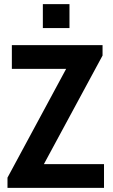

<svg xmlns="http://www.w3.org/2000/svg" viewBox="-20 -903 541 923"><path d="M16 0V-49L298 -572H37V-686H473V-636L191 -114H480V0ZM186 -768V-883H314V-768Z"/></svg>

Font: Archivo Narrow
Style: Bold
Weight: 700
Designer: Hector Gatti
Foundry: Omnibus-Type
Version: Version 3.002